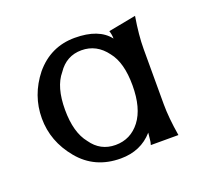

<svg xmlns="http://www.w3.org/2000/svg" viewBox="-75 -453 591 549"><g transform="rotate(-20 220.0 -178.5)"><path d="M374.7 -97.3Q374.7 -56 384 0H300Q302.7 -8 303.3 -17.3Q304 -26.7 305.3 -36Q268 6.7 206.7 6.7Q128 6.7 80.7 -50.7Q33.3 -108 33.3 -178Q33.3 -248 78.7 -305.3Q126.7 -362.7 200 -362.7Q273.3 -362.7 304 -322.7Q304 -334.7 300 -346.7L384 -362.7Q374.7 -306.7 374.7 -265.3ZM281.3 -282.7Q252 -322.7 206 -322.7Q160 -322.7 133.3 -282.7Q104 -248 104 -178.7Q104 -109.3 133.3 -73.3Q160 -34.7 206 -34.7Q252 -34.7 280.7 -72Q309.3 -109.3 309.3 -178.7Q309.3 -248 281.3 -282.7Z"/></g></svg>

Font: Tenali Ramakrishna
Style: Regular
Weight: 400
Designer: Appaji Ambarisha Darbha
Foundry: Andhrapradesh Society for Knowledge Networks
Version: Version 1.0.5; ttfautohint (v1.2.25-373a) -l 7 -r 28 -G 50 -